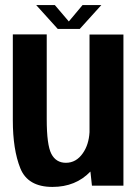

<svg xmlns="http://www.w3.org/2000/svg" viewBox="-20 -731 550 756"><path d="M342 0 336 -55.5Q278 5 186.5 5Q89.5 5 60 -68.5Q30.5 -142 30.5 -257.5V-595.5H164V-261.5Q164 -160.5 182.2 -125.2Q200.5 -90 239.5 -90Q280 -90 306 -127.5Q329.5 -160.5 332.5 -210.5V-595H466V0ZM207.5 -617 122.5 -711H196L251 -646.5L305 -711H379L294 -617Z"/></svg>

Font: Anybody SemiBold
Style: Regular
Weight: 600
Designer: Tyler Finck
Foundry: Etcetera Type Company
Version: Version 1.010; ttfautohint (v1.8.3) -l 8 -r 50 -G 200 -x 14 